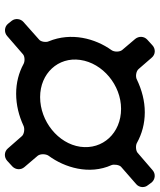

<svg xmlns="http://www.w3.org/2000/svg" viewBox="46 -710 653 785"><g transform="rotate(90 372.5 -317.5)"><path d="M655 -447C651 -457 654 -479 662 -486L733 -548C747 -560 749 -582 737 -596L726 -611C713 -626 691 -628 676 -615L604 -553C595 -546 574 -545 564 -551C528 -571 486 -583 439 -583C393 -583 348 -571 306 -551C294 -544 271 -547 262 -558L216 -611C203 -627 180 -628 165 -614L142 -593C128 -580 127 -559 139 -544L184 -491C193 -481 193 -458 185 -447C137 -380 111 -282 149 -190C154 -180 151 -158 142 -151L70 -87C56 -75 54 -53 65 -39L77 -24C89 -9 112 -7 127 -20L202 -85C211 -93 232 -93 242 -87C277 -68 318 -57 363 -57C409 -57 453 -68 494 -87C506 -93 529 -90 537 -80L587 -23C600 -8 622 -7 637 -20L661 -42C674 -55 676 -76 663 -91L617 -145C608 -156 609 -179 617 -190C665 -255 696 -356 655 -447ZM377 -155C280 -155 212 -229 225 -319C238 -411 328 -486 425 -486C524 -486 593 -411 580 -319C567 -229 476 -155 377 -155Z"/></g></svg>

Font: Trueno
Style: RoundIt
Weight: 400
Designer: Julieta Ulanovsky, Jasper
Foundry: Julieta Ulanovsky, Cannot Into Space Fonts
Version: Version 3.001